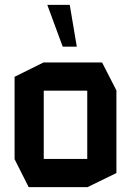

<svg xmlns="http://www.w3.org/2000/svg" viewBox="-20 -770 538 790"><path d="M160 -397V-513H400L459 -398V-397ZM98 0 40 -115V-116H339V0ZM40 -116V-454L159 -513H160V-116ZM339 0V-397H459V-58L340 0ZM238 -578 175 -749V-750H267L296 -578Z"/></svg>

Font: Foldit Medium
Style: Regular
Weight: 500
Version: Version 1.003